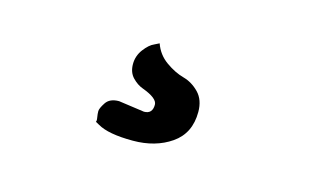

<svg xmlns="http://www.w3.org/2000/svg" viewBox="-44 -121 772 460"><g transform="rotate(15 342.0 109.0)"><path d="M312 156Q333 156 333 133Q333 117 295 103Q281 98 269 85.5Q257 73 257 52.5Q257 32 269.5 15.5Q282 -1 294 -6L306 -12Q315 14 337.5 30Q360 46 382 52Q404 58 421 75.5Q438 93 438 123Q438 176 399 203Q360 230 304 230Q243 230 216 214L207 209Q209 207 207.5 198.5Q206 190 206 183Q206 176 215.5 161.5Q225 147 248 147Z"/></g></svg>

Font: Chela One
Style: Regular
Weight: 400
Designer: Miguel Hernandez
Foundry: LatinoType
Version: Version 1.001